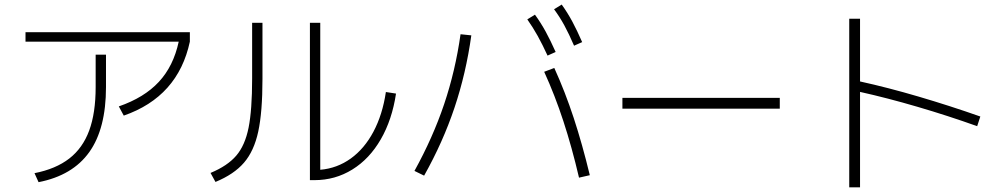

<svg xmlns="http://www.w3.org/2000/svg" viewBox="-20 -802 4361 834"><path d="M395.5 -423.8V-564.5H440.4V-423.8Q440.4 -243.2 367.9 -141.4Q295.4 -39.6 147.5 -10.7L129.9 -49.8Q222.2 -67.9 280.8 -113.3Q339.4 -158.7 367.4 -234.9Q395.5 -311 395.5 -423.8ZM90.8 -662.1H804.7V-621.1Q753.4 -381.8 517.6 -299.8L496.1 -339.8Q606.4 -377.9 669.9 -446.3Q733.4 -514.6 756.3 -621.1H90.8Z M1326.2 -703.1H1371.1V-64.5Q1444.3 -70.8 1503.7 -113.5Q1563 -156.2 1602.3 -230.2Q1641.6 -304.2 1656.2 -402.3L1700.2 -395.5Q1683.1 -281.7 1634 -196.8Q1585 -111.8 1510.5 -65.7Q1436 -19.5 1345.7 -19.5H1326.2ZM1075.2 -460.9V-703.1H1120.1V-459Q1120.1 -315.4 1101.8 -230.7Q1083.5 -146 1040 -95.5Q996.6 -44.9 916 -11.7L894.5 -50.8Q968.3 -81.5 1006.3 -126Q1044.4 -170.4 1059.8 -247.6Q1075.2 -324.7 1075.2 -460.9Z M2343.8 -490.2 2387.7 -506.8Q2435.1 -402.3 2472.2 -289.3Q2509.3 -176.3 2542 -41L2495.1 -30.3Q2463.9 -163.6 2427.2 -275.6Q2390.6 -387.7 2343.8 -490.2ZM1980.5 -653.3 2027.3 -648.4Q2004.4 -483.9 1954.3 -334.5Q1904.3 -185.1 1822.3 -39.1L1780.3 -59.6Q1860.4 -204.6 1909.2 -349.4Q1958 -494.1 1980.5 -653.3ZM2270.5 -717.8 2303.7 -738.3Q2329.6 -702.6 2350.6 -664.1Q2371.6 -625.5 2393.6 -576.2L2358.4 -560.5Q2336.4 -608.4 2315.7 -645.8Q2294.9 -683.1 2270.5 -717.8ZM2386.7 -761.7 2419.9 -782.2Q2445.8 -746.1 2466.3 -707.8Q2486.8 -669.4 2508.8 -619.1L2473.6 -603.5Q2451.7 -654.3 2431.4 -691.7Q2411.1 -729 2386.7 -761.7Z M2683.6 -377H3367.2V-330.1H2683.6Z M3715.8 -402.8V11.7H3668.9V-720.7H3715.8V-448.2Q3835.9 -421.9 3970.5 -382.3Q4105 -342.8 4238.3 -295.9L4224.6 -253.9Q4096.2 -299.8 3965.1 -338.1Q3834 -376.5 3715.8 -402.8Z"/></svg>

Font: Pretendard GOV ExtraLight
Style: Regular
Weight: 200
Designer: Base glyphs from Inter by Rasmus Andersson; Hangeul glyphs from Noto Sans CJK(Source Han Sans) by Jang Soo-young and Kan
Foundry: Kil Hyung-jin
Version: Version 1.309